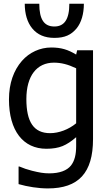

<svg xmlns="http://www.w3.org/2000/svg" viewBox="-20 -819 593 1045"><path d="M357.4 -798.8C357.4 -712.4 329.1 -674.8 275.9 -674.8C220.7 -674.8 193.8 -712.4 193.8 -798.8H114.7C114.7 -743.7 128.4 -697.3 155.3 -664.6C183.6 -629.9 223.6 -612.8 275.9 -612.8C332.5 -612.8 367.2 -628.9 397 -664.6C422.4 -695.8 436.5 -742.7 436.5 -798.8ZM81.1 87.4V183.1C130.4 197.3 188.5 206.5 240.7 206.5C407.2 206.5 486.3 122.1 486.3 -62V-545.4H399.9L394.5 -522C350.1 -548.8 313 -560.5 258.8 -560.5C198.2 -560.5 140.1 -534.2 99.1 -487.3C54.7 -436.5 28.8 -365.7 28.8 -277.8C28.8 -106.4 106.9 -9.3 232.4 -9.3C267.1 -9.3 296.4 -14.2 320.3 -23.9C344.2 -33.7 368.7 -49.8 394.5 -72.3V-24.4C394.5 22.5 386.2 56.2 366.2 82C344.2 109.4 304.2 124.5 248 124.5C217.3 124.5 193.8 120.1 154.3 110.4C128.9 104 106 96.2 85.9 87.4ZM394.5 -147.9C354 -114.3 300.3 -94.2 252.9 -94.2C163.1 -94.2 123.5 -156.2 123.5 -279.8C123.5 -406.7 180.7 -478 273.4 -478C312.5 -478 349.6 -468.8 394.5 -447.3Z"/></svg>

Font: SG Kara
Style: Regular
Weight: 400
Designer: Damoon Khanjanzadeh
Version: Version 1.000